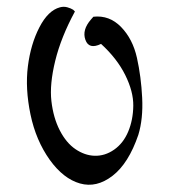

<svg xmlns="http://www.w3.org/2000/svg" viewBox="-20 -752 484 551"><path d="M123 -293Q83 -349 67.5 -423.5Q52 -498 60 -561.5Q68 -625 93 -673.5Q118 -722 152 -731Q163 -734 173.5 -731Q184 -728 190 -724L195 -719Q155 -645 138.5 -577.5Q122 -510 127.5 -462Q133 -414 151.5 -378Q170 -342 196.5 -324Q223 -306 251 -305Q281 -304 307.5 -322.5Q334 -341 348 -374.5Q362 -408 362.5 -448.5Q363 -489 339.5 -536.5Q316 -584 270 -626Q235 -609 225 -638Q215 -666 241 -696Q244 -700 248 -704Q294 -709 327.5 -674.5Q361 -640 373 -586Q385 -532 388 -471.5Q391 -411 377 -365Q349 -283 303 -247.5Q257 -212 209.5 -225.5Q162 -239 123 -293Z"/></svg>

Font: HarSinai
Style: Regular
Weight: 400
Version: Version 1.1